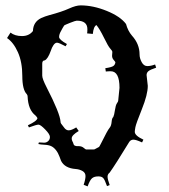

<svg xmlns="http://www.w3.org/2000/svg" viewBox="-20 -783 621 706"><path d="M82.5 -322.3Q116.2 -337.9 117.7 -348.6Q116.2 -352.5 110.4 -358.4Q83.5 -378.9 81.5 -428.7Q81.5 -432.6 78.6 -436.5Q62 -453.1 62 -503.9Q62 -554.7 45.9 -590.8Q29.8 -627 5.9 -643.1L18.6 -663.1Q34.7 -650.4 60.8 -650.4Q86.9 -650.4 101.1 -668.9Q102.1 -702.6 131.8 -716.8Q146 -723.1 160.6 -727.1Q208 -739.7 233.6 -751.5Q259.3 -763.2 276.4 -763.2Q322.8 -763.2 372.6 -742.9Q422.4 -722.7 443.4 -694.8Q450.2 -669.4 465.3 -651.9Q493.2 -621.1 493.2 -583Q493.2 -568.8 501 -554.4Q508.8 -540 521.7 -540Q534.7 -540 550.3 -545.9L554.2 -534.2Q532.2 -526.9 525.6 -521.2Q519 -515.6 519 -506.8L523.4 -467.3Q523.4 -435.5 501.7 -381.6Q480 -327.6 477.8 -315.2Q475.6 -302.7 475.6 -298.3Q475.6 -284.2 507.3 -269.5L502.4 -259.3Q480 -269.5 470.7 -269.5Q461.4 -269.5 455.6 -261.7Q403.8 -176.8 383.3 -148.4Q375.5 -142.6 375.5 -133.3Q375.5 -124 383.3 -102.5L373.5 -98.6Q365.2 -122.6 359.4 -128.4Q353.5 -134.3 343.3 -134.3H340.3Q326.7 -134.3 318.6 -127.7Q310.5 -121.1 302.2 -97.7L287.6 -103.5Q294.4 -123.5 294.4 -135.7Q294.4 -147.9 283.2 -154.3Q272 -160.6 257.8 -161.6Q218.3 -164.6 204.6 -191.4Q204.1 -192.4 199 -206.5Q193.8 -220.7 186 -230.7Q178.2 -240.7 168.7 -245.4Q159.2 -250 144 -250.7Q128.9 -251.5 121.1 -253.4L123 -259.3L142.6 -258.3Q150.9 -258.3 157.2 -264.2Q163.6 -270 163.6 -279.5Q163.6 -289.1 146.2 -306.9Q128.9 -324.7 121.6 -324.7Q114.3 -324.7 86.4 -314.5ZM144.5 -561Q135.3 -561 135.3 -548.8V-504.9Q135.3 -493.2 151.4 -461.9Q200.7 -366.2 202.6 -335.4Q202.6 -331.5 204.6 -328.6L215.3 -314.5Q222.7 -303.7 232.7 -303.7Q242.7 -303.7 260.3 -314.5L269.5 -301.3Q243.7 -286.1 243.7 -274.4Q243.7 -268.1 245.8 -264.4Q248 -260.7 249 -257.8Q250 -254.9 250.2 -253.7Q250.5 -252.4 251.7 -250.5Q252.9 -248.5 254.4 -248Q258.8 -245.6 263.2 -245.6H269.5Q280.3 -245.6 287.6 -239.5Q294.9 -233.4 296.4 -233.4H323.2Q327.6 -233.4 328.6 -234.4L344.2 -242.7Q345.2 -243.2 352.1 -256.8Q375.5 -304.2 382.3 -312Q389.2 -319.8 390.4 -334.5Q391.6 -349.1 396.5 -352.5Q399.9 -359.4 402.6 -377.9Q405.3 -396.5 409.9 -403.1Q414.6 -409.7 414.6 -412.6L419.4 -460Q419.4 -521 387.2 -521Q376.5 -521 369.1 -520L367.2 -532.2Q390.1 -535.6 396.7 -540.3Q403.3 -544.9 404.3 -554.2Q403.3 -556.6 397.7 -563Q392.1 -569.3 392.1 -578.1L393.1 -591.8Q393.1 -596.2 385.5 -604.2Q377.9 -612.3 362.1 -644.8Q346.2 -677.2 334.5 -690.9Q323.7 -685.1 321.3 -658.2L300.3 -660.2Q301.3 -665 301.3 -675.8Q301.3 -707 262.2 -707Q257.8 -707 237.5 -699Q217.3 -690.9 216.1 -689.5Q214.8 -688 210.4 -680.2L204.1 -668.5Q197.3 -656.7 197.3 -647Q197.3 -637.2 226.1 -621.1L221.2 -612.8Q196.8 -626 189.7 -626Q182.6 -626 176.5 -616.9Q170.4 -607.9 167 -596.7Q156.2 -566.4 144.5 -561Z"/></svg>

Font: Eater
Style: Regular
Weight: 400
Version: Version 001.002